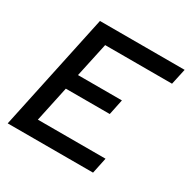

<svg xmlns="http://www.w3.org/2000/svg" viewBox="-157 -848 987 997"><g transform="rotate(30 336.0 -350.0)"><path d="M15 0 164 -700H671.7L651 -605H250L205.7 -399.7H469L449.7 -307H186.3L141 -95H546.7L526.7 0Z"/></g></svg>

Font: Red Hat Display VF
Style: Italic
Weight: 300
Italic angle: -12°
Designer: Pentagram, MCKL
Foundry: Pentagram, MCKL
Version: Version 1.010